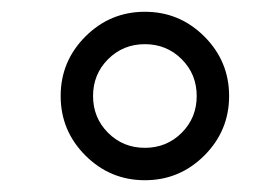

<svg xmlns="http://www.w3.org/2000/svg" viewBox="-20 -708 440 326"><path d="M327 -646Q369 -604 369 -545Q369 -486 327 -444Q285 -402 226 -402Q167 -402 125 -444Q83 -486 83 -545Q83 -604 125 -646Q167 -688 226 -688Q285 -688 327 -646ZM288.5 -482.5Q314 -508 314 -545Q314 -582 288.5 -607.5Q263 -633 226 -633Q189 -633 163.5 -607.5Q138 -582 138 -545Q138 -508 163.5 -482.5Q189 -457 226 -457Q263 -457 288.5 -482.5Z"/></svg>

Font: STIX
Style: Bold Italic
Weight: 700
Italic angle: -16.33°
Designer: MicroPress Inc., with final additions and corrections provided by Coen Hoffman, Elsevier (retired)
Version: Version 1.1.1